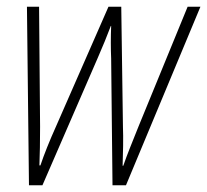

<svg xmlns="http://www.w3.org/2000/svg" viewBox="-20 -549 615 570"><path d="M66 1 60 -529H96L99 -173Q99 -140 98.5 -112Q98 -84 97 -58H100Q108 -82 120 -112Q132 -142 146 -173L302 -529H340L345 -173Q346 -147 345.5 -115.5Q345 -84 344 -57H346Q355 -83 366 -110.5Q377 -138 391 -173L537 -529H575L354 1H314L310 -375Q309 -398 309 -422.5Q309 -447 310 -472H309Q292 -427 271 -379L106 1Z"/></svg>

Font: Noto Sans Condensed ExtraLight
Style: Italic
Weight: 200
Width: 3
Italic angle: -12°
Designer: Monotype Design Team
Foundry: Monotype Imaging Inc.
Version: Version 2.013; ttfautohint (v1.8.4.7-5d5b)